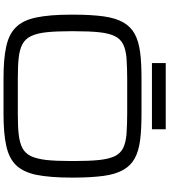

<svg xmlns="http://www.w3.org/2000/svg" viewBox="44 -988 958 1087"><g transform="rotate(90 523.5 -444.0)"><path d="M425.3 15.6Q311.5 15.6 244.6 0.5Q173.8 -14.2 134.3 -54.2Q93.8 -94.7 78.6 -169.4Q62.5 -245.1 62.5 -365.2V-384.8Q62.5 -479.5 72.3 -552.2Q82 -619.6 106 -662.1Q130.9 -705.1 171.4 -727.1Q212.4 -749.5 274.9 -757.8Q332.5 -765.6 425.3 -765.6H622.1Q714.8 -765.6 772.5 -757.8Q835 -750 876.5 -727.1Q917.5 -704.6 941.4 -662.1Q965.8 -619.6 975.1 -552.2Q984.9 -479.5 984.9 -384.8V-365.2Q984.9 -249 969.2 -169.4Q953.1 -94.7 913.6 -54.2Q873.5 -14.2 802.7 0.5Q735.8 15.6 622.1 15.6ZM622.1 -65.4Q698.7 -65.4 739.7 -70.3Q787.6 -75.7 817.9 -91.3Q847.7 -107.4 863.8 -140.1Q879.4 -175.3 885.3 -227.5Q891.1 -282.2 891.1 -365.2V-384.8Q891.1 -470.7 885.3 -526.4Q879.4 -580.1 863.8 -614.3Q847.7 -646.5 817.9 -661.6Q788.1 -676.3 739.7 -680.7Q682.6 -684.6 622.1 -684.6H425.3Q364.7 -684.6 307.6 -680.7Q259.8 -676.3 230 -661.6Q199.2 -646 184.1 -614.3Q168 -582 162.1 -526.4Q156.2 -470.7 156.2 -384.8V-365.2Q156.2 -282.2 162.1 -227.5Q168 -173.3 184.1 -140.1Q199.2 -107.9 230 -91.3Q259.3 -75.7 307.6 -70.3Q348.6 -65.4 425.3 -65.4ZM336.4 -902.8H711.4V-824.7H336.4Z"/></g></svg>

Font: Michroma+
Style: Regular
Weight: 400
Designer: beogot
Foundry: beogot
Version: Version